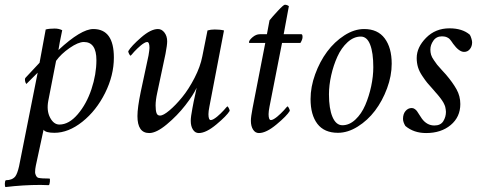

<svg xmlns="http://www.w3.org/2000/svg" viewBox="-74 -545 2001 795"><path d="M273.4 -371.1Q250 -371.1 214.4 -346.4Q178.7 -321.8 158.2 -293L126 -127.9Q118.2 -86.9 133.3 -58.1Q148.4 -29.3 171.9 -29.3Q211.4 -29.3 247.8 -71.8Q284.2 -114.3 304.7 -175.8Q325.2 -237.3 325.2 -295.9Q325.2 -371.1 273.4 -371.1ZM312.5 -424.8Q397.5 -424.8 397.5 -306.6Q397.5 -232.9 361.1 -159.9Q324.7 -86.9 267.1 -41Q209.5 4.9 151.4 4.9Q114.3 4.9 106.4 -7.8L74.2 141.6Q71.3 154.8 71.3 168.9Q71.3 174.3 75 181.9Q78.6 189.5 85 191.4Q97.7 194.3 130.9 194.3Q133.8 194.8 132.6 207.5Q131.3 220.2 127.9 221.7Q121.6 221.7 110.4 221.2Q99.1 220.7 93.8 220.7Q22 220.7 -50.8 229.5Q-54.2 228.5 -54 216.1Q-53.7 203.6 -49.8 201.2Q-23.4 201.2 -10.7 185.5Q-2 173.8 4.9 143.6L82 -244.1L35.2 -197.3Q29.3 -204.6 29.3 -216.8Q29.3 -220.7 32.2 -223.6L89.8 -285.2L115.2 -422.9Q129.4 -426.8 152.3 -426.8Q169.9 -426.8 183.6 -419.9Q171.4 -362.3 168 -337.9Q261.7 -424.8 312.5 -424.8Z M722.7 -96.7Q725.1 -111.3 728 -124.5Q731 -137.7 734.4 -153.8Q737.8 -169.9 740.2 -181.6Q726.6 -151.9 693.4 -109.1Q660.2 -66.4 616.9 -30.3Q573.7 5.9 543.9 5.9Q495.1 5.9 495.1 -64.5Q495.1 -99.1 508.8 -165L541 -315.4Q544.9 -338.9 544.9 -346.7Q544.9 -371.1 535.2 -371.1Q530.3 -371.1 523.2 -366.9Q516.1 -362.8 509 -356.9Q502 -351.1 494.4 -343.8Q486.8 -336.4 481.4 -330.6Q476.1 -324.7 471.7 -319.3L466.8 -314.5Q464.4 -314.5 460.7 -321.5Q457 -328.6 457 -333Q469.7 -354.5 510 -389.6Q550.3 -424.8 580.1 -424.8Q595.7 -424.8 606.9 -410.2Q618.2 -395.5 618.2 -374Q618.2 -358.4 611.3 -322.3L577.1 -161.1Q570.3 -130.4 570.3 -108.4Q570.3 -87.9 574 -77.1Q577.6 -66.4 588.9 -66.4Q602.1 -66.4 627.7 -87.9Q653.3 -109.4 680.4 -142.6Q707.5 -175.8 731.4 -222.2Q755.4 -268.6 763.7 -311.5Q767.1 -328.6 773.9 -362.5Q780.8 -396.5 785.2 -418.9Q798.3 -422.9 815.4 -422.9Q837.9 -422.9 853.5 -418.9L793 -103.5Q789.1 -84 789.1 -72.3Q789.1 -47.9 798.8 -47.9Q803.7 -47.9 810.8 -52Q817.9 -56.2 825 -62Q832 -67.9 839.6 -75.2Q847.2 -82.5 852.5 -88.4Q857.9 -94.2 862.3 -99.6L867.2 -104.5Q869.6 -104.5 873.3 -97.4Q877 -90.3 877 -85.9Q864.7 -65.4 822 -29.8Q779.3 5.9 749 5.9Q733.9 5.9 724.9 -8.3Q715.8 -22.5 715.8 -44.9Q715.8 -61 722.7 -96.7Z M1031.2 -403.3 1042 -460.9Q1053.7 -475.6 1076.9 -500.5Q1100.1 -525.4 1105.5 -525.4Q1114.3 -525.4 1122.1 -519.5L1100.6 -403.3H1173.8Q1178.7 -403.3 1178.7 -391.6Q1178.7 -381.3 1169.9 -367.2H1093.8L1042 -103.5Q1038.1 -84 1038.1 -72.3Q1038.1 -47.9 1047.9 -47.9Q1052.7 -47.9 1059.8 -52Q1066.9 -56.2 1074 -62Q1081.1 -67.9 1088.6 -75.2Q1096.2 -82.5 1101.6 -88.4Q1106.9 -94.2 1111.3 -99.6L1116.2 -104.5Q1118.7 -104.5 1122.3 -97.4Q1126 -90.3 1126 -85.9Q1113.8 -65.4 1071 -29.8Q1028.3 5.9 998 5.9Q982.9 5.9 973.9 -8.3Q964.8 -22.5 964.8 -44.9Q964.8 -61 971.7 -96.7L1024.4 -367.2H959Q957 -367.2 957 -370.1Q957 -378.4 971.7 -390.9Q986.3 -403.3 1002 -403.3Z M1419.9 -393.6Q1390.6 -393.6 1365 -370.1Q1339.4 -346.7 1323 -310.5Q1306.6 -274.4 1297.4 -233.2Q1288.1 -191.9 1288.1 -154.3Q1288.1 -95.2 1302.7 -60.8Q1317.4 -26.4 1343.8 -26.4Q1372.6 -26.4 1397.7 -50Q1422.9 -73.7 1438.5 -110.1Q1454.1 -146.5 1462.9 -187.7Q1471.7 -229 1471.7 -266.6Q1471.7 -326.7 1458.7 -360.1Q1445.8 -393.6 1419.9 -393.6ZM1433.6 -424.8Q1490.2 -424.8 1519 -386Q1547.9 -347.2 1547.9 -281.2Q1547.9 -231 1528.6 -179Q1509.3 -127 1478.8 -86.7Q1448.2 -46.4 1407.2 -20.8Q1366.2 4.9 1325.2 4.9Q1268.6 4.9 1240.2 -32.2Q1211.9 -69.3 1211.9 -134.8Q1211.9 -185.1 1231 -237.5Q1250 -290 1280.5 -331.1Q1311 -372.1 1351.8 -398.4Q1392.6 -424.8 1433.6 -424.8Z M1787.1 -427.7Q1840.3 -427.7 1871.1 -401.4Q1874.5 -396.5 1877.7 -386Q1880.9 -375.5 1880.9 -370.1Q1880.9 -353 1871.6 -341.6Q1862.3 -330.1 1847.7 -330.1Q1826.7 -330.1 1801.8 -364.3Q1801.3 -365.2 1798.1 -369.9Q1794.9 -374.5 1793.9 -375.7Q1793 -377 1790 -380.6Q1787.1 -384.3 1785.4 -385.5Q1783.7 -386.7 1780 -388.9Q1776.4 -391.1 1773.2 -392.1Q1770 -393.1 1765.6 -393.8Q1761.2 -394.5 1755.9 -394.5Q1732.9 -394.5 1720.5 -376.7Q1708 -358.9 1708 -339.8Q1708 -328.6 1710.9 -318.4Q1713.9 -308.1 1722.7 -295.7Q1731.4 -283.2 1735.8 -277.3Q1740.2 -271.5 1754.9 -255.6Q1769.5 -239.7 1772.5 -236.3Q1800.8 -203.1 1816.4 -175Q1832 -147 1832 -114.3Q1832 -60.5 1792.2 -27.3Q1752.4 5.9 1690.4 5.9Q1639.2 5.9 1604.5 -23.4Q1594.7 -39.6 1594.7 -52.7Q1594.7 -73.2 1605.2 -85.4Q1615.7 -97.7 1630.9 -97.7Q1637.7 -97.7 1643.8 -93.3Q1649.9 -88.9 1653.3 -83.7Q1656.7 -78.6 1663.1 -68.6Q1669.4 -58.6 1672.9 -53.7Q1693.8 -25.4 1724.6 -25.4Q1750.5 -25.4 1761.5 -43.2Q1772.5 -61 1772.5 -82Q1772.5 -86.9 1771.5 -92Q1770.5 -97.2 1769.8 -101.3Q1769 -105.5 1766.4 -111.1Q1763.7 -116.7 1762.2 -119.9Q1760.7 -123 1756.6 -128.9Q1752.4 -134.8 1750.7 -137.2Q1749 -139.6 1743.7 -146.2Q1738.3 -152.8 1736.8 -154.5Q1735.4 -156.2 1729 -163.3Q1722.7 -170.4 1721.7 -171.9Q1703.6 -191.9 1695.3 -201.9Q1687 -211.9 1674.6 -230.5Q1662.1 -249 1656.7 -266.8Q1651.4 -284.7 1651.4 -304.7Q1651.4 -349.1 1690.2 -388.4Q1729 -427.7 1787.1 -427.7Z"/></svg>

Font: Crimson
Style: Italic
Weight: 400
Italic angle: -11°
Version: Version 0.8